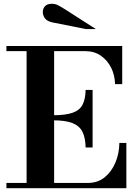

<svg xmlns="http://www.w3.org/2000/svg" viewBox="-20 -998 734 1018"><path d="M14 0V-28H445Q498 -28 534.5 -57.5Q571 -87 591.5 -135Q612 -183 613 -240H650V0ZM121 -15V-749H267V-15ZM434 -216Q433 -268 417 -299.5Q401 -331 364 -345.5Q327 -360 263 -360V-387Q327 -387 364.5 -400Q402 -413 417.5 -442.5Q433 -472 434 -521H471V-216ZM590 -552Q589 -599 569.5 -638.5Q550 -678 515 -702.5Q480 -727 430 -727H14V-754H628V-552ZM435 -844 259 -879Q230 -885 218.5 -900.5Q207 -916 207 -934Q207 -953 219 -965.5Q231 -978 254 -978Q271 -978 286 -971Q301 -964 332 -944L488 -844Z"/></svg>

Font: Libre Bodoni Medium
Style: Regular
Weight: 500
Designer: Pablo Impallari, Rodrigo Fuenzalida
Foundry: Impallari Type
Version: Version 2.005;gftools[0.9.23]